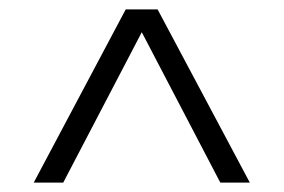

<svg xmlns="http://www.w3.org/2000/svg" viewBox="-20 -760 606 410"><path d="M52 -370 248.5 -740H316.5L513.5 -370H450.5L274.5 -707H291L115 -370Z"/></svg>

Font: Encode Sans SC Condensed Thin Light
Style: Regular
Weight: 300
Version: Version 3.002